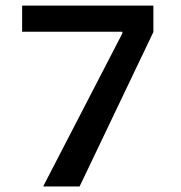

<svg xmlns="http://www.w3.org/2000/svg" viewBox="-20 -675 654 695"><path d="M268.1 0H137.2V-2L422.9 -554.2V-560.1H60.1V-654.8H535.2V-559.1Z"/></svg>

Font: IntelOne Mono Medium
Style: Regular
Weight: 500
Designer: Fred Shallcrass
Foundry: Frere-Jones Type LLC
Version: Version 1.200;hotconv 1.1.0;makeotfexe 2.6.0;FJTRelease1.2